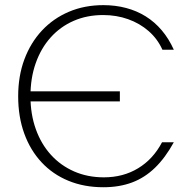

<svg xmlns="http://www.w3.org/2000/svg" viewBox="-20 -742 754 766"><path d="M392.5 5Q315.5 5 253 -20.8Q190.5 -46.5 145.8 -94.5Q101 -142.5 76.8 -209.2Q52.5 -276 52.5 -358Q52.5 -438.5 77.2 -505Q102 -571.5 147.2 -620Q192.5 -668.5 254.8 -695Q317 -721.5 392.5 -721.5Q440.5 -721.5 483 -710.2Q525.5 -699 561.2 -676.8Q597 -654.5 625.2 -621.2Q653.5 -588 673.5 -543.5H628Q608.5 -587 573 -618Q537.5 -649 491 -665.5Q444.5 -682 391.5 -682Q327 -682 273.8 -658.8Q220.5 -635.5 182 -592.5Q143.5 -549.5 122.5 -490Q101.5 -430.5 101.5 -358.5Q101.5 -286.5 122.8 -227Q144 -167.5 183 -124.5Q222 -81.5 275.8 -58Q329.5 -34.5 394.5 -34.5Q471.5 -34.5 531.2 -70.8Q591 -107 626.5 -174.5H673.5Q639.5 -112.5 598.5 -72.8Q557.5 -33 506.8 -14Q456 5 392.5 5ZM101 -337.5V-377.5H458.2V-337.5Z"/></svg>

Font: Russolo 10pt ExtraLight
Style: Regular
Weight: 200
Designer: Micah Stupak-Hahn
Version: Version 1.000